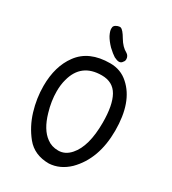

<svg xmlns="http://www.w3.org/2000/svg" viewBox="-208 -979 972 1088"><g transform="rotate(30 278.0 -435.0)"><path d="M373 -730Q373 -740 368 -749Q363 -758 354 -763Q322 -780 297 -822Q272 -865 256 -870Q254 -872 244.5 -870.5Q235 -869 225.5 -863.5Q216 -858 213 -849L212 -837Q212 -822 225 -796Q239 -771 265 -744Q293 -718 311 -707Q331 -697 343 -697Q358 -697 366 -711Q373 -718 373 -730ZM103 -576Q42 -494 42 -365Q42 -284 66 -205Q90 -126 140 -64Q193 1 288 1Q358 -3 415 -57Q521 -163 521 -348Q521 -535 425 -620Q376 -665 306 -665Q168 -665 103 -576ZM437 -352Q437 -197 376 -128Q342 -89 297 -89Q253 -89 222 -113Q169 -151 142 -245Q122 -312 122 -376Q122 -420 132 -455Q165 -582 299 -582Q372 -582 404.5 -524Q437 -466 437 -352Z"/></g></svg>

Font: Patrick Hand SC
Style: Regular
Weight: 400
Designer: Patrick Wagesreiter
Foundry: Patrick Wagesreiter
Version: Version 2.001; ttfautohint (v1.8.2)